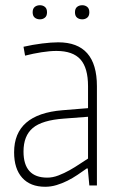

<svg xmlns="http://www.w3.org/2000/svg" viewBox="-20 -710 456 735"><path d="M153 5Q96 5 65 -29.5Q34 -64 34 -127Q34 -273 219 -288L317 -296V-380Q317 -450 288 -482.5Q259 -515 196 -515Q171 -515 139 -510Q107 -505 76 -497L70 -531Q105 -539 141 -543.5Q177 -548 203 -548Q351 -548 351 -380V0H322L316 -65H312Q295 -53 276.5 -40.5Q258 -28 238 -18Q218 -8 196.5 -1.5Q175 5 153 5ZM161 -30Q182 -30 204 -38.5Q226 -47 246.5 -58.5Q267 -70 285.5 -82.5Q304 -95 317 -103V-263L225 -256Q141 -250 105.5 -220Q70 -190 70 -130Q70 -30 161 -30ZM133 -636Q121 -636 113 -642.5Q105 -649 105 -663Q105 -677 113 -683.5Q121 -690 133 -690Q144 -690 152 -683.5Q160 -677 160 -663Q160 -649 152 -642.5Q144 -636 133 -636ZM295 -636Q283 -636 275 -642.5Q267 -649 267 -663Q267 -677 275 -683.5Q283 -690 295 -690Q306 -690 314 -683.5Q322 -677 322 -663Q322 -649 314 -642.5Q306 -636 295 -636Z"/></svg>

Font: Encode Sans Compressed
Style: Thin
Weight: 100
Designer: Pablo Impallari, Andres Torresi
Foundry: Pablo Impallari, Andres Torresi
Version: Version 1.000; ttfautohint (v1.00) -l 8 -r 50 -G 200 -x 14 -